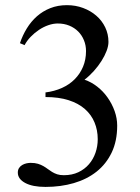

<svg xmlns="http://www.w3.org/2000/svg" viewBox="-20 -716 550 752"><path d="M158.2 -354Q193.4 -358.4 222.7 -371.6Q252 -384.8 272.7 -405.8Q293.5 -426.8 305.2 -454.6Q316.9 -482.4 316.9 -516.1Q316.9 -538.6 308.8 -558.3Q300.8 -578.1 286.1 -592.8Q271.5 -607.4 251.2 -615.7Q231 -624 206.1 -624Q188.5 -624 169.4 -617.4Q150.4 -610.8 132.8 -599.1Q115.2 -587.4 100.3 -572Q85.4 -556.6 76.2 -539.1L58.1 -546.9Q68.4 -577.6 85 -604.7Q101.6 -631.8 124.5 -652.1Q147.5 -672.4 177 -684.1Q206.5 -695.8 242.2 -695.8Q275.9 -695.8 305.4 -684.8Q335 -673.8 357.2 -654.5Q379.4 -635.3 392.1 -608.9Q404.8 -582.5 404.8 -551.8Q404.8 -536.1 397.5 -516.6Q390.1 -497.1 377.4 -477.1Q364.7 -457 347.7 -438Q330.6 -418.9 311 -403.8Q337.4 -395 360.8 -376.7Q384.3 -358.4 401.6 -333.7Q418.9 -309.1 429 -280.8Q439 -252.4 439 -224.1Q439 -163.6 417.5 -118.7Q396 -73.7 358.2 -43.7Q320.3 -13.7 269 1.2Q217.8 16.1 158.2 16.1Q107.4 16.1 78.6 0.5Q49.8 -15.1 49.8 -40Q49.8 -50.8 54.7 -58.1Q59.6 -65.4 67.1 -69.8Q74.7 -74.2 83.5 -76.2Q92.3 -78.1 100.1 -78.1Q116.7 -78.1 128.7 -74.5Q140.6 -70.8 149.9 -65.4Q159.2 -60.1 167.2 -54Q175.3 -47.9 184.1 -42.5Q192.9 -37.1 203.9 -33.4Q214.8 -29.8 230 -29.8Q262.2 -29.8 286.9 -41.5Q311.5 -53.2 328.4 -72.8Q345.2 -92.3 354 -117.7Q362.8 -143.1 362.8 -170.9Q362.8 -206.1 350.3 -236.3Q337.9 -266.6 312.7 -288.8Q287.6 -311 249 -323.5Q210.4 -335.9 158.2 -335.9Z"/></svg>

Font: Tunjung putih
Style: Regular
Weight: 400
Designer: R.S. Wihananto
Foundry: R.S. Wihananto
Version: Version 2.0.1